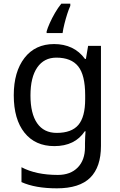

<svg xmlns="http://www.w3.org/2000/svg" viewBox="-20 -786 655 1046"><path d="M275 -546Q328 -546 370.5 -526Q413 -506 443 -465H448L460 -536H530V9Q530 124 471.5 182Q413 240 290 240Q172 240 97 206V125Q176 167 295 167Q364 167 403.5 126.5Q443 86 443 16V-5Q443 -17 444 -39.5Q445 -62 446 -71H442Q388 10 276 10Q172 10 113.5 -63Q55 -136 55 -267Q55 -395 113.5 -470.5Q172 -546 275 -546ZM287 -472Q220 -472 183 -418.5Q146 -365 146 -266Q146 -167 182.5 -114.5Q219 -62 289 -62Q370 -62 407 -105.5Q444 -149 444 -246V-267Q444 -377 406 -424.5Q368 -472 287 -472ZM363 -754Q355 -737 346.5 -710.5Q338 -684 331 -656Q324 -628 321 -606H234V-615Q239 -633 251 -660Q263 -687 279.5 -715.5Q296 -744 314 -766H363Z"/></svg>

Font: Noto Sans Old North Arabian
Style: Regular
Weight: 400
Designer: Monotype Design Team
Foundry: Monotype Imaging Inc.
Version: Version 2.001; ttfautohint (v1.8.4.7-5d5b)